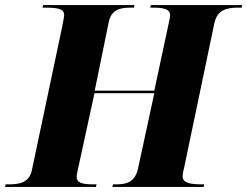

<svg xmlns="http://www.w3.org/2000/svg" viewBox="-51 -734 971 754"><path d="M-31 0H326L328 -10H315C264 -10 250 -19 250 -42C250 -46 252 -56 255 -69L320 -368H555L491 -72C479 -17 443 -10 406 -10H393L390 0H749L751 -10H738C676 -10 666 -25 666 -42C666 -46 667 -56 672 -75L791 -644C803 -697 842 -704 885 -704H898L900 -714H541L539 -704H552C608 -704 617 -691 617 -674C617 -669 615 -658 611 -640L555 -378H321L376 -647C386 -697 422 -704 462 -704H475L477 -714H118L116 -704H130C194 -704 201 -692 201 -673C201 -669 198 -655 194 -633L74 -65C64 -17 25 -10 -16 -10H-29Z"/></svg>

Font: Noto Serif Display ExtraBold
Style: Italic
Weight: 800
Italic angle: -12°
Designer: Monotype Design Team
Foundry: Monotype Imaging Inc.
Version: Version 2.009